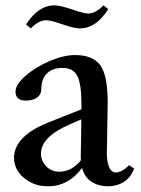

<svg xmlns="http://www.w3.org/2000/svg" viewBox="-20 -668 514 700"><path d="M271.5 -564.5Q249.5 -564.5 205.1 -580.1Q165.5 -594.2 147.5 -594.2Q121.6 -594.2 92.3 -564.5L75.2 -578.6Q119.1 -648.4 178.2 -648.4Q200.7 -648.4 245.1 -632.8Q286.1 -618.7 302.2 -618.7Q328.1 -618.7 357.4 -648.4L374.5 -634.8Q330.6 -564.5 271.5 -564.5ZM155.3 11.2Q104 11.2 67.6 -19Q31.2 -49.3 31.2 -93.3Q31.2 -131.8 62.7 -164.3Q94.2 -196.8 154.3 -220.7L276.9 -269.5V-287.6Q276.9 -362.3 261.7 -391.4Q246.6 -420.4 207.5 -420.4Q170.9 -420.4 150.6 -399.7Q130.4 -378.9 130.4 -341.8Q130.4 -323.2 115 -312.3Q99.6 -301.3 73.7 -301.3Q36.6 -301.3 36.6 -334.5Q36.6 -359.9 73 -391.6Q109.4 -423.3 160.9 -445.3Q212.4 -467.3 252.9 -467.3Q319.3 -467.3 345.9 -429.7Q372.6 -392.1 372.6 -295.9Q372.6 -294.9 369.6 -108.9Q369.1 -81.5 377.4 -60.3Q385.7 -39.1 403.3 -39.1Q412.1 -39.1 425.5 -46.1Q439 -53.2 450.2 -65.9L469.2 -53.2Q457 -21 431.6 -4.9Q406.2 11.2 373.5 11.2Q339.8 11.2 314.2 -4.9Q288.6 -21 279.3 -55.7Q229.5 11.2 155.3 11.2ZM129.4 -108.9Q129.4 -80.6 148.7 -61.3Q168 -42 196.3 -42Q240.7 -42 274.9 -83.5Q274.9 -85.4 274.7 -90.1Q274.4 -94.7 274.4 -97.2Q276.4 -187 276.4 -232.9L234.9 -214.8Q129.4 -168.9 129.4 -108.9Z"/></svg>

Font: Elstob 6pt Medium
Style: Regular
Weight: 500
Designer: Peter S. Baker
Version: Version 1.015